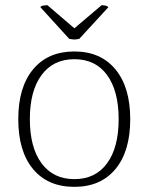

<svg xmlns="http://www.w3.org/2000/svg" viewBox="-20 -714 577 746"><path d="M269 12Q166 12 108.5 -57Q51 -126 51 -251Q51 -375 108.5 -444.5Q166 -514 269 -514Q371 -514 428.5 -444.5Q486 -375 486 -251Q486 -126 428.5 -57Q371 12 269 12ZM269 -18Q351 -18 396 -79.5Q441 -141 441 -251Q441 -361 396 -422.5Q351 -484 269 -484Q187 -484 141.5 -422.5Q96 -361 96 -251Q96 -141 141.5 -79.5Q187 -18 269 -18ZM164 -694 269 -604 375 -694Q380 -694 388.5 -692.5Q397 -691 401 -686L288 -563Q282 -562 275.5 -561Q269 -560 262 -561Q255 -562 249 -563L137 -686Q139 -691 149 -692.5Q159 -694 164 -694Z"/></svg>

Font: Arima ExtraLight
Style: Regular
Weight: 250
Designer: Joana Correia and Natanael Gama
Foundry: NDISCOVER
Version: Version 1.101;gftools[0.9.23]